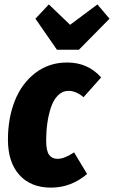

<svg xmlns="http://www.w3.org/2000/svg" viewBox="-20 -835 518 873"><path d="M422.9 -814.9 478 -750 338.9 -608.9H238.8L141.1 -750L202.1 -814.9L298.8 -722.2ZM285.2 -550.8Q379.9 -550.8 439.9 -482.9L359.9 -393.1Q325.2 -421.9 292 -421.9Q264.2 -421.9 243.4 -401.1Q222.7 -380.4 211.4 -345.9Q200.2 -311.5 195.1 -274.2Q189.9 -236.8 189.9 -196.8Q189.9 -148.9 203.4 -130.9Q216.8 -112.8 242.2 -112.8Q272.5 -112.8 316.9 -142.1L376 -43.9Q303.2 18.1 211.9 18.1Q120.1 18.1 68.1 -39.6Q16.1 -97.2 16.1 -200.2Q16.1 -297.9 47.4 -376.7Q78.6 -455.6 140.6 -503.2Q202.6 -550.8 285.2 -550.8Z"/></svg>

Font: Fira Sans Compressed ExtraBold
Style: Italic
Weight: 800
Width: 3
Italic angle: -8°
Designer: Carrois Corporate & Edenspiekermann AG
Foundry: Carrois Corporate GbR & Edenspiekermann AG
Version: Version 4.203;PS 004.203;hotconv 1.0.88;makeotf.lib2.5.64775